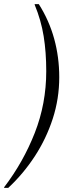

<svg xmlns="http://www.w3.org/2000/svg" viewBox="-89 -761 374 930"><path d="M-69 149V146Q24 24 79.5 -117.5Q135 -259 135 -416Q135 -508 122.5 -585.5Q110 -663 79 -738V-741H99Q149 -662 173.5 -573Q198 -484 198 -387Q198 -283 166.5 -186Q135 -89 79.5 -4Q24 81 -49 149Z"/></svg>

Font: Spectral SC SemiBold
Style: Italic
Weight: 600
Italic angle: -10°
Designer: Jean-Baptiste Levee
Foundry: Production Type
Version: Version 2.001